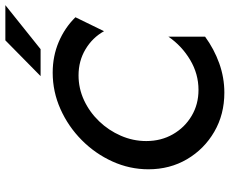

<svg xmlns="http://www.w3.org/2000/svg" viewBox="-91 -766 869 727"><g transform="rotate(-90 343.5 -402.5)"><path d="M356.2 12.5Q273.6 12.5 208 -25.7Q142.4 -63.9 104.2 -128.8Q66 -193.8 66 -275Q66 -345.8 95.5 -411.1Q125 -476.4 176.4 -527.4Q227.8 -578.5 293.8 -608Q359.7 -637.5 431.9 -637.5Q494.4 -637.5 548.3 -614.6Q602.1 -591.7 641.7 -551.4L588.9 -443.1Q564.6 -486.8 520.5 -513.2Q476.4 -539.6 421.5 -539.6Q372.2 -539.6 327.4 -518.8Q282.6 -497.9 247.9 -461.8Q213.2 -425.7 193.1 -379.5Q172.9 -333.3 172.9 -283.3Q172.9 -227.1 198.6 -182.3Q224.3 -137.5 268.1 -111.5Q311.8 -85.4 366.7 -85.4Q427.1 -85.4 480.2 -117Q533.3 -148.6 568.1 -199.3V-60.4Q521.5 -26.4 467.4 -6.9Q413.2 12.5 356.2 12.5ZM418.8 -683.3 554.2 -816.7H687.5L520.8 -683.3Z"/></g></svg>

Font: Afacad Medium
Style: Italic
Weight: 500
Italic angle: -14°
Designer: Kristian Moeller
Foundry: Dicotype
Version: Version 1.000; ttfautohint (v1.8.4.7-5d5b)